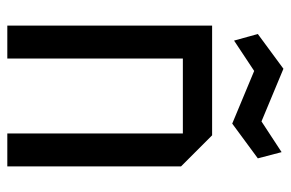

<svg xmlns="http://www.w3.org/2000/svg" viewBox="-155 -640 795 525"><g transform="rotate(90 242.5 -377.5)"><path d="M50 0V-560H350L435 -475V0H345V-480H140V0ZM91 -620 73 -685 168 -755 312 -695 396 -750 413 -685 318 -615 174 -675Z"/></g></svg>

Font: Tektur SemiCondensed
Style: Regular
Weight: 400
Width: 4
Designer: Adam Jagosz
Foundry: Adam Jagosz
Version: Version 1.005;gftools[0.9.30]